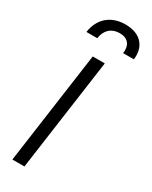

<svg xmlns="http://www.w3.org/2000/svg" viewBox="-252 -1052 875 1105"><g transform="rotate(30 185.0 -499.5)"><path d="M51 0H131L235 -745H155ZM53 -849H125C133 -906 169 -939 224 -939C277 -939 305 -906 297 -849H368C380 -934 332 -999 227 -999C126 -999 65 -937 53 -849Z"/></g></svg>

Font: Mluvka
Style: Italic
Weight: 400
Italic angle: -8°
Designer: Modified by Jiří Krblich, Original typeface by Gumpita Rahayu
Foundry: Gumpita Rahayu & Jiří Krblich
Version: Version 2.000;Glyphs 3.1.1 (3134)